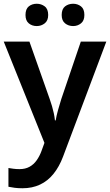

<svg xmlns="http://www.w3.org/2000/svg" viewBox="-20 -764 587 1024"><path d="M0 -542H137L245 -236Q252 -216 257.5 -197.5Q263 -179 267 -160Q271 -141 273 -122H277Q281 -147 289.5 -177Q298 -207 307 -236L411 -542H547L316 72Q296 125 265.5 163Q235 201 193.5 220.5Q152 240 100 240Q76 240 57.5 237.5Q39 235 25 232V132Q36 134 51.5 136Q67 138 84 138Q115 138 137.5 125.5Q160 113 175.5 91Q191 69 201 42L217 -2ZM116 -684Q116 -716 133.5 -730Q151 -744 176 -744Q200 -744 218.5 -730Q237 -716 237 -684Q237 -654 218.5 -639.5Q200 -625 176 -625Q151 -625 133.5 -639.5Q116 -654 116 -684ZM309 -684Q309 -716 327 -730Q345 -744 370 -744Q394 -744 412 -730Q430 -716 430 -684Q430 -654 412 -639.5Q394 -625 370 -625Q345 -625 327 -639.5Q309 -654 309 -684Z"/></svg>

Font: Noto Sans Armenian SemiBold
Style: Regular
Weight: 600
Designer: Monotype Design Team
Foundry: Monotype Imaging Inc.
Version: Version 2.007